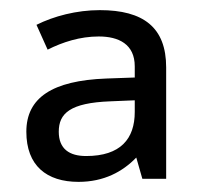

<svg xmlns="http://www.w3.org/2000/svg" viewBox="-20 -742 397 379"><path d="M177 -722C131 -722 86 -710 52 -693L74 -644C104 -659 138 -670 175 -670C214 -670 246 -655 246 -611V-589L190 -587C83 -583 32 -549 32 -482C32 -415 72 -383 135 -383C185 -383 222 -403 249 -431L261 -389H308V-609C308 -688 263 -722 177 -722ZM198 -542 246 -544V-521C246 -468 218 -434 150 -434C117 -434 96 -448 96 -482C96 -518 118 -539 198 -542Z"/></svg>

Font: Noto Sans Osage
Style: Regular
Weight: 400
Designer: Monotype Design Team
Foundry: Monotype Imaging Inc.
Version: Version 2.002